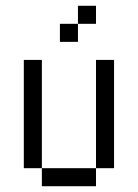

<svg xmlns="http://www.w3.org/2000/svg" viewBox="-20 -645 478 665"><path d="M312.5 -437.5H375V-62.5H312.5ZM125 -62.5H312.5V0H125ZM62.5 -437.5H125V-62.5H62.5ZM187.5 -562.5H250V-500H187.5ZM250 -625H312.5V-562.5H250Z"/></svg>

Font: Pixel Operator SC
Style: Regular
Weight: 400
Designer: Jayvee Enaguas (GrandChaos9000)
Foundry: The Grandoplex Project
Version: Version 1.4.1 (September 5, 2015)